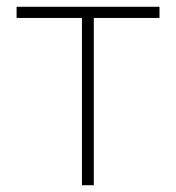

<svg xmlns="http://www.w3.org/2000/svg" viewBox="-20 -547 519 567"><path d="M222 0V-494H29V-527H451V-494H257V0Z"/></svg>

Font: Source Han Sans SC ExtraLight
Style: Regular
Weight: 250
Designer: Ryoko NISHIZUKA 西塚涼子 (kana, bopomofo & ideographs); Paul D. Hunt (Latin, Greek & Cyrillic); Sandoll Communications 산돌커뮤니
Foundry: Adobe
Version: Version 2.004;hotconv 1.0.118;makeotfexe 2.5.65603